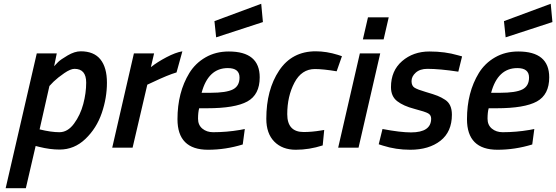

<svg xmlns="http://www.w3.org/2000/svg" viewBox="-20 -783 2949 1018"><path d="M408 -511Q478 -511 512.5 -468Q547 -425 547 -344.5Q547 -264 519.5 -183.5Q492 -103 433 -46.5Q374 10 296 10Q245 10 189 -4L169 -9L117 215H10L175 -500H281L267 -432Q275 -441 288 -454Q301 -467 338.5 -489Q376 -511 408 -511ZM375 -418Q354 -418 320.5 -395Q287 -372 264 -350L242 -327L190 -97Q251 -82 295 -82Q339 -82 372.5 -127.5Q406 -173 421.5 -231.5Q437 -290 437 -345Q437 -418 375 -418Z M575 0 690 -500H797L780 -427Q814 -454 862.5 -479.5Q911 -505 947 -511L916 -399Q871 -386 787 -346L761 -334L683 0Z M1110 -82Q1182 -82 1252 -94L1278 -99L1267 -17Q1176 11 1083 11Q921 11 921 -151Q921 -293 984 -396Q1016 -448 1070 -479Q1124 -510 1193 -510Q1357 -510 1357 -373Q1357 -281 1291.5 -245Q1226 -209 1078 -209H1036Q1030 -187 1030 -153.5Q1030 -120 1053 -101Q1076 -82 1110 -82ZM1096 -291Q1180 -291 1215 -309Q1250 -327 1250 -372Q1250 -422 1188 -422Q1084 -422 1049 -291ZM1126 -585 1117 -671 1365 -763 1374 -666Z M1654 -511Q1711 -511 1772 -492L1793 -485L1765 -405Q1693 -417 1650 -417Q1579 -417 1541 -344.5Q1503 -272 1503 -177.5Q1503 -83 1590 -83Q1633 -83 1681 -91L1699 -94L1691 -12Q1620 11 1548.5 11Q1477 11 1434.5 -32Q1392 -75 1392 -153Q1392 -307 1460 -409Q1528 -511 1654 -511Z M1773 0 1888 -500H1996L1881 0ZM1904 -574 1931 -691H2041L2014 -574Z M2246 -418Q2207 -418 2184.5 -398Q2162 -378 2162 -353Q2162 -328 2178 -318Q2194 -308 2237 -295.5Q2280 -283 2300 -275Q2320 -267 2340 -254Q2376 -231 2376 -175Q2376 -84 2315 -36.5Q2254 11 2155 11Q2079 11 2010 -11L1988 -18L2008 -99Q2103 -81 2159 -81Q2266 -81 2266 -154Q2266 -173 2250 -182Q2234 -191 2176.5 -206Q2119 -221 2086 -246.5Q2053 -272 2053 -321Q2053 -408 2112 -459Q2171 -510 2257 -510Q2340 -510 2408 -490L2430 -484L2410 -403Q2311 -418 2246 -418Z M2645 -82Q2717 -82 2787 -94L2813 -99L2802 -17Q2711 11 2618 11Q2456 11 2456 -151Q2456 -293 2519 -396Q2551 -448 2605 -479Q2659 -510 2728 -510Q2892 -510 2892 -373Q2892 -281 2826.5 -245Q2761 -209 2613 -209H2571Q2565 -187 2565 -153.5Q2565 -120 2588 -101Q2611 -82 2645 -82ZM2631 -291Q2715 -291 2750 -309Q2785 -327 2785 -372Q2785 -422 2723 -422Q2619 -422 2584 -291ZM2661 -585 2652 -671 2900 -763 2909 -666Z"/></svg>

Font: Titillium Web SemiBold
Style: Italic
Weight: 600
Italic angle: -13°
Version: Version 1.002;PS 57.000;hotconv 1.0.70;makeotf.lib2.5.55311